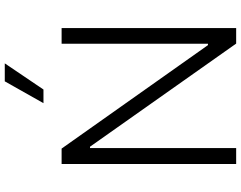

<svg xmlns="http://www.w3.org/2000/svg" viewBox="-122 -882 1004 800"><g transform="rotate(-90 380.0 -482.0)"><path d="M350.1 -802.9H407L516 -964.1H441.1ZM663 -727.3H597.7V-117.5H592L160.9 -727.3H96.6V0H163V-609H168.7L598.4 0H663Z"/></g></svg>

Font: TID UI Light
Style: Regular
Weight: 300
Designer: The TID Project Authors
Foundry: Bakken & Bæck
Version: Version 1.001;hotconv 1.0.109;makeotfexe 2.5.65596